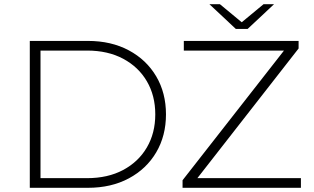

<svg xmlns="http://www.w3.org/2000/svg" viewBox="-20 -895 1498 915"><path d="M122 0V-700H399Q510 -700 594 -655Q678 -610 724.5 -531Q771 -452 771 -350Q771 -248 724.5 -169Q678 -90 594 -45Q510 0 399 0ZM173 -46H395Q494 -46 567 -85Q640 -124 680 -192.5Q720 -261 720 -350Q720 -439 680 -507.5Q640 -576 567 -615Q494 -654 395 -654H173ZM850 0V-36L1349 -674L1354 -654H856V-700H1403V-664L905 -26L899 -46H1414V0ZM1104 -757 978 -875H1028L1150 -774H1114L1236 -875H1286L1160 -757Z"/></svg>

Font: Modern
Style: Regular
Weight: 300
Designer: Julieta Ulanovsky
Foundry: Julieta Ulanovsky
Version: Version 8.000